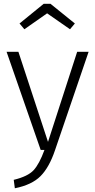

<svg xmlns="http://www.w3.org/2000/svg" viewBox="-20 -799 508 1023"><path d="M452.1 -522.9 272.9 2Q242.2 92.8 196 139.4Q149.9 186 59.1 204.1L53.2 159.2Q128.4 141.1 159.2 107.7Q189.9 74.2 216.8 0H196.8L15.1 -522.9H78.1L235.8 -43L391.1 -522.9ZM84 -673.8 212.9 -778.8H249L378.9 -673.8L353 -643.1L231 -728L109.9 -643.1Z"/></svg>

Font: FiraSans-Light
Style: Regular
Weight: 300
Designer: Carrois Corporate & Edenspiekermann AG
Foundry: Carrois Corporate GbR & Edenspiekermann AG
Version: Version 3.106;PS 003.106;hotconv 1.0.70;makeotf.lib2.5.58329